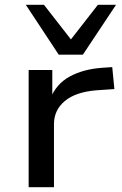

<svg xmlns="http://www.w3.org/2000/svg" viewBox="-20 -784 512 804"><path d="M100 0V-491H199V-371H191Q215 -432 271 -463Q327 -494 406 -500L450 -503L459 -411L385 -406Q297 -399 251.5 -361Q206 -323 206 -264V0ZM226 -555 88 -764H164L277 -619L390 -764H466L327 -555Z"/></svg>

Font: Nunito Sans 10pt Expanded Medium
Style: Regular
Weight: 500
Width: 7
Designer: Vernon Adams
Foundry: Vernon Adams
Version: Version 3.101;gftools[0.9.27]